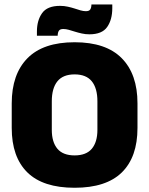

<svg xmlns="http://www.w3.org/2000/svg" viewBox="-20 -848 687 884"><path d="M323.5 16.5Q178 16.5 106 -54.2Q34 -125 34 -259V-372Q34 -506.5 106.5 -580Q179 -653.5 323.5 -653.5Q468 -653.5 540.5 -580Q613 -506.5 613 -372V-259Q613 -125 541 -54.2Q469 16.5 323.5 16.5ZM323.5 -132.5Q377 -132.5 402.8 -163.2Q428.5 -194 428.5 -250V-381.5Q428.5 -441.5 402.8 -473.5Q377 -505.5 323.5 -505.5Q270 -505.5 244.2 -473.5Q218.5 -441.5 218.5 -381.5V-250Q218.5 -194 244.2 -163.2Q270 -132.5 323.5 -132.5ZM391.5 -690Q373.5 -690 356.8 -693.8Q340 -697.5 325 -702.2Q310 -707 296.5 -710.8Q283 -714.5 271.5 -714.5Q257 -714.5 251.5 -707Q246 -699.5 245.5 -684V-683.5H150V-703Q150 -754 173.8 -787.5Q197.5 -821 256.5 -821Q275.5 -821 292.2 -817.2Q309 -813.5 323.5 -808.8Q338 -804 351 -800.2Q364 -796.5 375.5 -796.5Q390 -796.5 395.2 -804Q400.5 -811.5 401 -827V-827.5H497V-810.5Q497 -757.5 473.5 -723.8Q450 -690 391.5 -690Z"/></svg>

Font: Anek Latin ExtraBold
Style: Regular
Weight: 800
Designer: Yesha Goshar
Foundry: Ek Type
Version: Version 1.003